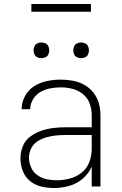

<svg xmlns="http://www.w3.org/2000/svg" viewBox="-20 -939 616 967"><path d="M251 8Q290 8 328 -2.5Q366 -13 396.5 -39Q427 -65 442 -100V0H486V-358Q486 -389 478 -418.5Q470 -448 450.5 -472.5Q431 -497 404 -512Q377 -527 347 -532.5Q317 -538 286 -538Q252 -538 217.5 -531Q183 -524 153 -505.5Q123 -487 106 -455.5Q89 -424 89 -389H132Q132 -415 146.5 -439Q161 -463 184 -476Q207 -489 233.5 -494Q260 -499 286 -499Q316 -499 345.5 -491.5Q375 -484 398.5 -464.5Q422 -445 432 -416.5Q442 -388 442 -358V-298H308Q277 -298 246 -294Q215 -290 185.5 -279.5Q156 -269 131 -250Q106 -231 94.5 -201.5Q83 -172 83 -141Q83 -109 94.5 -78.5Q106 -48 131 -27.5Q156 -7 187.5 0.5Q219 8 251 8ZM264 -31Q239 -31 214 -36.5Q189 -42 168 -57Q147 -72 136.5 -96Q126 -120 126 -145Q126 -169 137 -191.5Q148 -214 168.5 -227Q189 -240 212.5 -247Q236 -254 260 -256.5Q284 -259 308 -259H442V-189Q442 -155 430 -123Q418 -91 391 -69.5Q364 -48 331 -39.5Q298 -31 264 -31ZM388 -646Q399 -646 409 -650.5Q419 -655 423.5 -665Q428 -675 428 -685Q428 -696 423.5 -706Q419 -716 409 -720.5Q399 -725 388 -725Q378 -725 368 -720.5Q358 -716 353.5 -706Q349 -696 349 -685Q349 -675 353.5 -665Q358 -655 368 -650.5Q378 -646 388 -646ZM188 -646Q199 -646 209 -650.5Q219 -655 223.5 -665Q228 -675 228 -685Q228 -696 223.5 -706Q219 -716 209 -720.5Q199 -725 188 -725Q178 -725 168 -720.5Q158 -716 153.5 -706Q149 -696 149 -685Q149 -675 153.5 -665Q158 -655 168 -650.5Q178 -646 188 -646ZM138 -880H438V-919H138Z"/></svg>

Font: Iosevka Sparkle Extralight
Style: Regular
Weight: 200
Designer: Belleve Invis
Foundry: Belleve Invis
Version: Version 4.5.0; ttfautohint (v1.8.3)